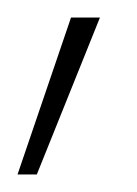

<svg xmlns="http://www.w3.org/2000/svg" viewBox="-33 -76 156 219"><path d="M-13 123 48 -56H81L9 123Z"/></svg>

Font: DM Sans 11pt Thin
Style: Regular
Weight: 250
Version: Version 4.004;gftools[0.9.30]